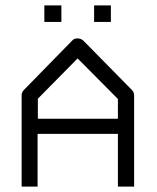

<svg xmlns="http://www.w3.org/2000/svg" viewBox="-20 -739 580 710"><path d="M119 -244V-49H60V-387Q60 -398 69 -407L246 -588Q253.5 -597 266 -597Q280 -597 289 -588L468 -406Q476 -398 476 -385V-49H416V-244ZM120 -300H416V-373L267 -523L120 -374ZM144 -719H207V-658H144ZM328 -719H390V-658H328Z"/></svg>

Font: 3270 Nerd Font Mono
Style: Regular
Weight: 400
Monospace: yes
Version: Version 3.0.1;Nerd Fonts 3.0.0